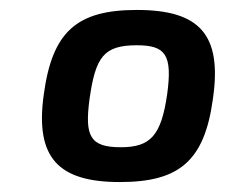

<svg xmlns="http://www.w3.org/2000/svg" viewBox="-20 -632 478 386"><path d="M255 -612C134 -612 85 -568 68 -442C50 -314 98 -266 221 -266C340 -266 391 -308 408 -433C427 -563 381 -612 255 -612ZM255 -541C313 -541 327 -522 316 -442C304 -360 283 -336 223 -336C161 -336 150 -358 160 -433C172 -517 188 -541 255 -541Z"/></svg>

Font: Exo 2 Semi Bold
Style: Italic
Weight: 600
Italic angle: -8°
Designer: Natanael Gama
Version: Version 1.001;PS 001.001;hotconv 1.0.88;makeotf.lib2.5.64775